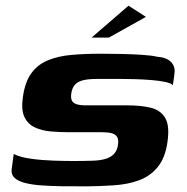

<svg xmlns="http://www.w3.org/2000/svg" viewBox="-20 -654 661 679"><path d="M28.5 -109.3Q51.7 -97.8 90.3 -92.5Q128.9 -87.2 170.3 -85.9Q211.8 -84.6 243.7 -84.6Q256.2 -84.6 274.6 -84.9Q293.1 -85.3 305.1 -85.6Q332.5 -86.2 351.9 -91.7Q371.3 -97.2 382.9 -109.3Q394.5 -121.4 397.3 -142.6Q399.9 -159.9 394.4 -169.4Q388.9 -178.9 375.8 -182.7Q362.6 -186.4 342.1 -186.4Q330.6 -186.4 316.2 -186.4Q301.8 -186.4 280.1 -186.4Q258.3 -186.4 223.8 -186.4Q190.9 -186.4 159.1 -189.2Q127.2 -192.1 102.8 -203.7Q78.4 -215.2 66.3 -240.5Q54.3 -265.8 61 -311Q68.4 -364.5 90.9 -395.2Q113.4 -425.8 149.4 -440.7Q185.3 -455.6 232.2 -459.8Q279.1 -464 335.6 -464Q369.5 -464 408.9 -463.2Q448.3 -462.4 482.6 -460.1Q516.9 -457.9 534.7 -453.5Q568.6 -451.1 584.5 -435.1Q600.5 -419 597 -394.7Q597 -391 595.5 -381.5Q594 -372 592.8 -363.1Q591.6 -354.3 591.3 -352.6Q585.4 -359.8 564.5 -364.2Q543.6 -368.6 515.3 -370.9Q487 -373.2 459.4 -374Q431.7 -374.8 411.5 -374.8H321.3Q293.4 -374.8 274.6 -370.4Q255.7 -365.9 245.4 -354.8Q235.1 -343.7 232.2 -323.7Q229.7 -307.8 234.1 -298.6Q238.4 -289.3 251.1 -285.4Q263.8 -281.4 284.6 -281.4Q345.7 -281.4 382.5 -281.4Q419.4 -281.4 429.9 -281.4Q478.5 -281.4 513.1 -273Q547.7 -264.7 564.2 -236.9Q580.7 -209.1 572.1 -150.9Q564.4 -96.1 537.9 -63.5Q511.5 -30.9 471.1 -16.2Q430.7 -1.4 379.1 1.6Q330.2 4.6 287.4 5Q244.5 5.3 196.4 4.6Q156.9 3.9 123.7 1.4Q90.5 -1.1 66.8 -7.5Q43.2 -13.9 31 -25.4Q18.9 -36.8 21.3 -55.6ZM303.8 -521 434.5 -633.9 496 -594.3 364.9 -521Z"/></svg>

Font: Genos Thin
Style: Italic
Weight: 100
Italic angle: -8°
Designer: Robert E. Leuschke
Foundry: Robert E. Leuschke
Version: Version 1.010